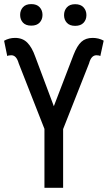

<svg xmlns="http://www.w3.org/2000/svg" viewBox="-24 -898 516 918"><path d="M233.4 -390.1 327.6 -635.7Q344.7 -679.7 365.2 -698.2Q385.7 -716.8 418.9 -716.8Q447.8 -716.8 471.7 -703.6L455.6 -629.9Q450.2 -633.8 437 -633.8Q412.1 -633.8 401.9 -595.2L277.8 -280.8V0H188.5V-281.7L65.4 -595.2Q54.7 -633.8 30.3 -633.8Q16.1 -633.8 10.7 -629.9L-4.4 -703.1Q19.5 -716.8 47.9 -716.8Q84 -716.8 106.4 -694.3Q128.9 -671.9 145 -626ZM72.3 -826.7Q72.3 -848.6 85.7 -863.5Q99.1 -878.4 125.5 -878.4Q151.9 -878.4 165.5 -863.5Q179.2 -848.6 179.2 -826.7Q179.2 -804.7 165.5 -790Q151.9 -775.4 125.5 -775.4Q99.1 -775.4 85.7 -790Q72.3 -804.7 72.3 -826.7ZM282.2 -825.7Q282.2 -847.7 295.7 -862.8Q309.1 -877.9 335.4 -877.9Q361.8 -877.9 375.5 -862.8Q389.2 -847.7 389.2 -825.7Q389.2 -803.7 375.5 -789.1Q361.8 -774.4 335.4 -774.4Q309.1 -774.4 295.7 -789.1Q282.2 -803.7 282.2 -825.7Z"/></svg>

Font: Roboto Condensed
Style: Regular
Weight: 400
Designer: Google
Version: Version 2.001047; 2015